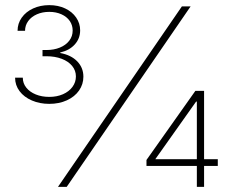

<svg xmlns="http://www.w3.org/2000/svg" viewBox="-20 -732 901 752"><path d="M692.4 -707H726.6L241.2 0H207ZM553.7 -105.5 745.1 -376H779.3V-108.4H833V-82H779.3V0H751V-82H553.7ZM751 -108.4V-334H748L588.9 -109.4V-108.4ZM39.1 -427.7H69.3Q69.3 -405.8 83 -388.7Q96.7 -371.6 120.1 -362.1Q143.6 -352.5 172.9 -352.5Q203.1 -352.5 226.8 -363Q250.5 -373.5 263.9 -391.8Q277.3 -410.2 277.3 -432.6Q277.3 -455.6 262.7 -473.6Q248 -491.7 221.7 -501.7Q195.3 -511.7 162.1 -511.7H146.5V-536.1H162.1Q191.4 -536.1 214.6 -545.7Q237.8 -555.2 251.2 -572.5Q264.6 -589.8 264.6 -612.3Q264.6 -633.3 253.2 -649.9Q241.7 -666.5 220.7 -676Q199.7 -685.5 172.9 -685.5Q146 -685.5 124.5 -676Q103 -666.5 90.6 -649.7Q78.1 -632.8 78.1 -611.3H48.8Q48.8 -640.1 65.2 -663.1Q81.5 -686 109.9 -699Q138.2 -711.9 172.9 -711.9Q207.5 -711.9 235.1 -699Q262.7 -686 278.3 -663.3Q293.9 -640.6 293.9 -613.3Q293.9 -581.1 272.9 -557.9Q252 -534.7 215.8 -526.4V-524.4Q258.3 -516.6 282.5 -491.7Q306.6 -466.8 306.6 -431.6Q306.6 -401.9 289.6 -377.4Q272.5 -353 241.9 -339.1Q211.4 -325.2 172.9 -325.2Q135.7 -325.2 105 -338.4Q74.2 -351.6 56.6 -375Q39.1 -398.4 39.1 -427.7Z"/></svg>

Font: Pretendard Std Thin
Style: Regular
Weight: 100
Designer: Base glyphs from Inter by Rasmus Andersson; Hangeul glyphs from Noto Sans CJK(Source Han Sans) by Jang Soo-young and Kan
Foundry: Kil Hyung-jin
Version: Version 1.309